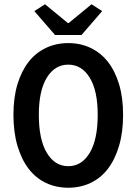

<svg xmlns="http://www.w3.org/2000/svg" viewBox="-20 -868 640 900"><path d="M300 12Q243 12 195.5 -10.5Q148 -33 114.5 -76.5Q81 -120 62 -184Q43 -248 43 -330Q43 -411 62 -473.5Q81 -536 114.5 -578.5Q148 -621 195.5 -643.5Q243 -666 300 -666Q357 -666 404.5 -643.5Q452 -621 485.5 -578.5Q519 -536 538 -473.5Q557 -411 557 -330Q557 -248 538 -184Q519 -120 485.5 -76.5Q452 -33 404.5 -10.5Q357 12 300 12ZM300 -89Q363 -89 400.5 -151.5Q438 -214 438 -330Q438 -443 400.5 -504Q363 -565 300 -565Q237 -565 199.5 -504Q162 -443 162 -330Q162 -214 199.5 -151.5Q237 -89 300 -89ZM238 -704 141 -816 191 -848 298 -760H302L409 -848L459 -816L362 -704Z"/></svg>

Font: Source Code Pro Semibold
Style: Regular
Weight: 600
Monospace: yes
Designer: Paul D. Hunt, Teo Tuominen
Foundry: Adobe Systems Incorporated
Version: Version 2.030;PS 1.000;hotconv 16.6.51;makeotf.lib2.5.65220